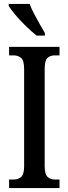

<svg xmlns="http://www.w3.org/2000/svg" viewBox="-20 -951 346 971"><path d="M26 0V-43H49Q71 -43 86.5 -56Q102 -69 102 -110V-602Q102 -645 86.5 -658Q71 -671 49 -671H26V-714H281V-671H258Q234 -671 220 -658Q206 -645 206 -602V-111Q206 -70 220.5 -56.5Q235 -43 258 -43H281V0ZM165 -771Q142 -789 112.5 -817.5Q83 -846 58.5 -875Q34 -904 24 -921V-931H130Q138 -909 152 -882Q166 -855 181 -829Q196 -803 207 -784V-771Z"/></svg>

Font: Noto Serif Lao ExtraCondensed Medium
Style: Regular
Weight: 500
Width: 2
Designer: Monotype Design Team
Foundry: Monotype Imaging Inc.
Version: Version 2.003; ttfautohint (v1.8.4.7-5d5b)